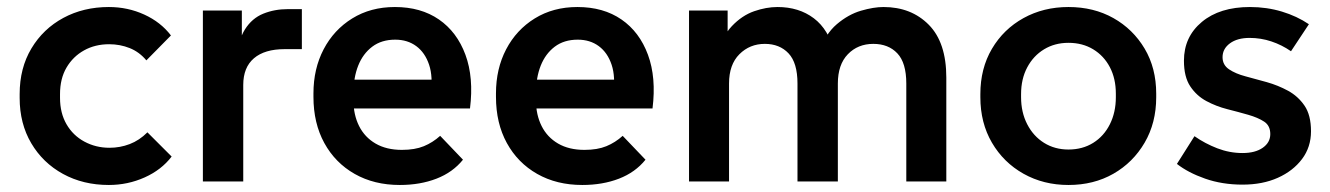

<svg xmlns="http://www.w3.org/2000/svg" viewBox="-20 -517 3790 547"><path d="M290 10Q217 10 159.5 -21.5Q102 -53 69 -109Q36 -165 36 -238V-249Q36 -323 69.5 -379Q103 -435 160.5 -466Q218 -497 290 -497Q344 -497 391 -475.5Q438 -454 467 -416L397 -345Q377 -369 349.5 -380Q322 -391 291 -391Q251 -391 219.5 -373.5Q188 -356 169.5 -324.5Q151 -293 151 -249V-238Q151 -195 169.5 -163Q188 -131 220.5 -113.5Q253 -96 292 -96Q322 -96 349.5 -106.5Q377 -117 400 -140L469 -71Q440 -33 392 -11.5Q344 10 290 10Z M558 0V-487H669V-346L655 -347Q658 -402 678 -433.5Q698 -465 730 -478Q762 -491 800 -491H840V-377H791Q734 -377 703.5 -351Q673 -325 673 -275V0Z M1119 10Q1046 10 990.5 -21.5Q935 -53 904 -109.5Q873 -166 873 -241V-251Q873 -321 902 -376.5Q931 -432 983.5 -464.5Q1036 -497 1105 -497Q1179 -497 1230.5 -461.5Q1282 -426 1306 -361Q1330 -296 1319 -208H956V-290H1258L1207 -248Q1214 -298 1202.5 -332.5Q1191 -367 1166 -385.5Q1141 -404 1106 -404Q1067 -404 1040.5 -384Q1014 -364 1000.5 -330Q987 -296 987 -251V-231Q987 -190 1003 -158Q1019 -126 1050 -108Q1081 -90 1125 -90Q1162 -90 1187.5 -100.5Q1213 -111 1234 -130L1299 -62Q1270 -26 1223.5 -8Q1177 10 1119 10Z M1639 10Q1566 10 1510.5 -21.5Q1455 -53 1424 -109.5Q1393 -166 1393 -241V-251Q1393 -321 1422 -376.5Q1451 -432 1503.5 -464.5Q1556 -497 1625 -497Q1699 -497 1750.5 -461.5Q1802 -426 1826 -361Q1850 -296 1839 -208H1476V-290H1778L1727 -248Q1734 -298 1722.5 -332.5Q1711 -367 1686 -385.5Q1661 -404 1626 -404Q1587 -404 1560.5 -384Q1534 -364 1520.5 -330Q1507 -296 1507 -251V-231Q1507 -190 1523 -158Q1539 -126 1570 -108Q1601 -90 1645 -90Q1682 -90 1707.5 -100.5Q1733 -111 1754 -130L1819 -62Q1790 -26 1743.5 -8Q1697 10 1639 10Z M1943 0V-487H2053V-354L2022 -355Q2036 -412 2065 -442.5Q2094 -473 2128.5 -485Q2163 -497 2195 -497Q2256 -497 2298.5 -465Q2341 -433 2357 -368H2313Q2331 -420 2364 -448Q2397 -476 2433 -486.5Q2469 -497 2497 -497Q2576 -497 2626 -446.5Q2676 -396 2676 -296V0H2562V-279Q2562 -338 2536.5 -365Q2511 -392 2468 -392Q2424 -392 2395.5 -362.5Q2367 -333 2367 -279V0H2252V-279Q2252 -338 2226.5 -365Q2201 -392 2159 -392Q2116 -392 2086.5 -362.5Q2057 -333 2057 -279V0Z M3024 10Q2953 10 2896 -22Q2839 -54 2806 -110.5Q2773 -167 2773 -240V-249Q2773 -322 2806 -378Q2839 -434 2896 -465.5Q2953 -497 3024 -497Q3096 -497 3152 -465.5Q3208 -434 3241 -378.5Q3274 -323 3274 -250V-240Q3274 -167 3241 -110.5Q3208 -54 3152 -22Q3096 10 3024 10ZM3024 -91Q3064 -91 3094.5 -110Q3125 -129 3142 -163Q3159 -197 3159 -240V-250Q3159 -293 3142 -325.5Q3125 -358 3094.5 -376.5Q3064 -395 3024 -395Q2985 -395 2954.5 -376.5Q2924 -358 2906.5 -325Q2889 -292 2889 -249V-240Q2889 -197 2906.5 -163Q2924 -129 2954.5 -110Q2985 -91 3024 -91Z M3520 9Q3462 9 3413.5 -8Q3365 -25 3333 -50L3383 -129Q3413 -108 3448 -94.5Q3483 -81 3520 -81Q3556 -81 3577.5 -96Q3599 -111 3599 -135Q3599 -159 3581.5 -170.5Q3564 -182 3536 -190Q3508 -198 3476.5 -206Q3445 -214 3417 -229Q3389 -244 3371 -271Q3353 -298 3353 -344Q3353 -412 3404 -454.5Q3455 -497 3541 -497Q3589 -497 3632 -484Q3675 -471 3709 -448L3658 -371Q3632 -389 3602 -399Q3572 -409 3540 -409Q3505 -409 3484 -393.5Q3463 -378 3463 -354Q3463 -332 3481.5 -319.5Q3500 -307 3528.5 -299.5Q3557 -292 3589 -283Q3621 -274 3649.5 -258.5Q3678 -243 3696.5 -216Q3715 -189 3715 -143Q3715 -98 3689.5 -64Q3664 -30 3620.5 -10.5Q3577 9 3520 9Z"/></svg>

Font: SUSE SemiBold
Style: Regular
Weight: 600
Designer: Rene Bieder
Foundry: SUSE
Version: Version 1.000